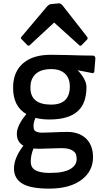

<svg xmlns="http://www.w3.org/2000/svg" viewBox="-20 -889 624 1146"><path d="M535.2 -557.1Q548.3 -557.1 549.3 -539.6L543 -462.9Q542 -452.6 531.7 -452.6L443.8 -469.7Q496.1 -414.1 496.1 -369.1Q496.1 -324.2 484.1 -287.8Q472.2 -251.5 445.3 -226.6Q391.1 -175.8 274.9 -175.8Q229 -175.8 191.9 -185.5Q180.2 -158.7 180.2 -141.6Q180.2 -124.5 182.6 -117.2Q185.1 -109.9 192.4 -105.5Q205.6 -97.2 232.7 -97.2Q259.8 -97.2 283.7 -98.6Q345.7 -101.6 383.1 -101.6Q420.4 -101.6 450.4 -89.4Q480.5 -77.1 499 -56.6Q535.2 -16.6 535.2 49.3Q535.2 129.9 471.2 180.7Q400.9 236.8 273.9 236.8Q168 236.8 118.7 210Q63.5 179.7 63.5 116.7Q63.5 53.7 119.6 -19.5Q80.6 -41.5 80.6 -90.6Q80.6 -139.6 137.2 -208Q58.1 -253.9 58.1 -365.7Q58.1 -463.9 123 -515.6Q181.2 -562 282.7 -562Q335.4 -562 379.4 -560.5Q481.9 -557.1 535.2 -557.1ZM391.6 -330.6Q397 -350.1 397 -372.6Q397 -395 390.4 -414.3Q383.8 -433.6 370.1 -447.3Q340.8 -476.6 285.6 -476.6Q197.8 -476.6 170.9 -417Q161.6 -395.5 161.6 -364.7Q161.6 -264.6 285.6 -264.6Q372.6 -264.6 391.6 -330.6ZM348.1 -4.9 214.4 -1Q194.8 -1 179.7 -2.4Q163.6 37.1 163.6 75.2Q163.6 113.3 193.4 128.2Q223.1 143.1 273.9 143.1Q324.7 143.1 352.5 137Q380.4 130.9 399.4 120.1Q437.5 97.7 437.5 61.5Q437.5 30.8 424.8 18.6Q400.9 -4.9 348.1 -4.9ZM262.2 -852.1Q272.9 -862.8 282.7 -864.3L332 -869.1Q343.3 -869.1 355 -854.5L500.5 -668.5Q502.9 -665 502.9 -660.4Q502.9 -655.8 499 -651.9L466.3 -618.7Q463.4 -615.7 460 -615.7Q456.5 -615.7 454.6 -617.7L303.2 -754.4L157.2 -619.1Q153.3 -616.2 149.9 -616.2Q146.5 -616.2 142.6 -620.1L108.4 -655.3Q104.5 -659.2 104.5 -662.4Q104.5 -665.5 106.9 -668Z"/></svg>

Font: Wellfleet
Style: Regular
Weight: 400
Designer: Riccardo De Franceschi
Foundry: Riccardo De Franceschi
Version: Version 1.002